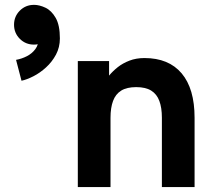

<svg xmlns="http://www.w3.org/2000/svg" viewBox="-20 -754 856 774"><path d="M632.6 0H764.4V-279.3Q764.4 -396.5 712.3 -458.3Q660.2 -520 562.3 -520Q528.8 -520 502 -509.6Q475.1 -499.3 454.8 -483.3Q434.6 -467.3 419.7 -449.2V-507.8H293.7V0H425.5V-279.3Q425.5 -319.6 435.7 -347Q445.8 -374.5 468.5 -388.7Q491.2 -402.8 529.1 -402.8Q566.9 -402.8 589.6 -388.7Q612.3 -374.5 622.4 -347Q632.6 -319.6 632.6 -279.3ZM36.6 -654.3Q36.6 -620.8 59.9 -597.5Q83.3 -574.2 116.7 -574.2Q150.1 -574.2 173.5 -597.5Q196.8 -620.8 196.8 -654.3Q196.8 -687.7 173.5 -711.1Q150.1 -734.4 116.7 -734.4Q83.3 -734.4 59.9 -711.1Q36.6 -687.7 36.6 -654.3ZM44.7 -512.7 66.7 -428.5Q88.4 -433.1 114.9 -446.7Q141.4 -460.2 165.6 -482.3Q189.9 -504.4 205.7 -533.9Q221.4 -563.5 221.4 -599.1Q221.4 -652.3 204.6 -681.8Q187.7 -711.2 163.5 -722.8Q139.2 -734.4 116.7 -734.4L117.4 -654.3Q117.4 -654.3 121.9 -644.2Q126.5 -634 131.1 -621Q135.7 -607.9 135.7 -599.1Q135.7 -573.7 122.4 -555.9Q109.1 -538.1 88.4 -527.5Q67.6 -516.8 44.7 -512.7Z"/></svg>

Font: Giphurs
Style: Regular
Weight: 400
Version: Version 2.010